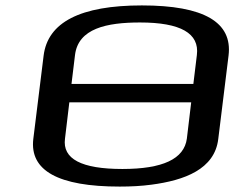

<svg xmlns="http://www.w3.org/2000/svg" viewBox="-20 -679 889 709"><path d="M824 -474C839 -597 733 -659 504 -659C277 -659 156 -597 141 -473L103 -166C89 -49 195 10 422 10C463 10 502 8 539 3C661 -13 773 -54 786 -166ZM670 -167C660 -92 581 -55 432 -55C281 -55 210 -92 220 -167L236 -301H686ZM497 -596C647 -596 717 -556 707 -476L694 -369H244L257 -476C269 -574 374 -596 497 -596Z"/></svg>

Font: Gamestation Extended
Style: Italic
Weight: 400
Width: 7
Designer: Jonas Hecksher
Foundry: Jonas Hecksher, Playtypeª, e-types AS
Version: Version 1.003